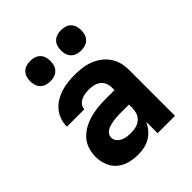

<svg xmlns="http://www.w3.org/2000/svg" viewBox="-207 -876 1014 1014"><g transform="rotate(-45 300.0 -369.0)"><path d="M240 8Q208 8 176 0Q144 -8 119.5 -28.5Q95 -49 83 -80Q71 -111 71 -143Q71 -172 80 -200.5Q89 -229 108.5 -250.5Q128 -272 153.5 -286Q179 -300 207 -308Q235 -316 264 -319Q293 -322 322 -322H391V-341Q391 -358 384.5 -374.5Q378 -391 364 -401.5Q350 -412 333 -416Q316 -420 299 -420Q284 -420 269 -418Q254 -416 240.5 -409.5Q227 -403 217 -391Q207 -379 207 -364V-363H77V-366Q77 -392 86 -416.5Q95 -441 111.5 -460.5Q128 -480 150.5 -493.5Q173 -507 197.5 -514.5Q222 -522 247.5 -525Q273 -528 299 -528Q326 -528 353.5 -524.5Q381 -521 407 -511Q433 -501 455 -484.5Q477 -468 492.5 -445.5Q508 -423 514.5 -396Q521 -369 521 -341V0H391V-86Q382 -64 366.5 -45.5Q351 -27 330.5 -14.5Q310 -2 286.5 3Q263 8 240 8ZM295 -100Q314 -100 332.5 -105Q351 -110 365 -122.5Q379 -135 385 -152.5Q391 -170 391 -189V-214H322Q310 -214 297.5 -213Q285 -212 273 -210Q261 -208 249 -205Q237 -202 226 -196Q215 -190 208 -179.5Q201 -169 201 -157Q201 -141 211 -129Q221 -117 235 -110.5Q249 -104 264.5 -102Q280 -100 295 -100ZM415 -594Q400 -594 385 -598.5Q370 -603 359 -614Q348 -625 343.5 -640Q339 -655 339 -670Q339 -685 343.5 -700Q348 -715 359 -726Q370 -737 385 -741.5Q400 -746 415 -746Q430 -746 445 -741.5Q460 -737 471 -726Q482 -715 486.5 -700Q491 -685 491 -670Q491 -655 486.5 -640Q482 -625 471 -614Q460 -603 445 -598.5Q430 -594 415 -594ZM185 -594Q170 -594 155 -598.5Q140 -603 129 -614Q118 -625 113.5 -640Q109 -655 109 -670Q109 -685 113.5 -700Q118 -715 129 -726Q140 -737 155 -741.5Q170 -746 185 -746Q200 -746 215 -741.5Q230 -737 241 -726Q252 -715 256.5 -700Q261 -685 261 -670Q261 -655 256.5 -640Q252 -625 241 -614Q230 -603 215 -598.5Q200 -594 185 -594Z"/></g></svg>

Font: Iosevka Extrabold Extended
Style: Regular
Weight: 800
Width: 7
Monospace: yes
Designer: Belleve Invis
Foundry: Belleve Invis
Version: Version 32.5.0; ttfautohint (v1.8.4)